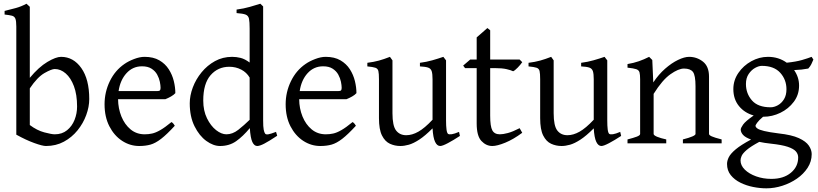

<svg xmlns="http://www.w3.org/2000/svg" viewBox="-20 -777 4435 1041"><path d="M229 14.6Q210.4 14.6 165.8 -1.5Q121.1 -17.6 68.4 -46.9V-632.8Q68.4 -663.1 63.5 -675.5Q58.6 -688 45.2 -691.7Q31.7 -695.3 4.9 -698.2V-717.8Q37.1 -725.6 66.4 -733.6Q95.7 -741.7 123.5 -756.8Q127.4 -753.4 134.5 -746.8Q141.6 -740.2 141.6 -740.2V-355Q190.4 -413.6 236.8 -441.2Q283.2 -468.8 311 -468.8Q377.9 -468.8 420.9 -408Q463.9 -347.2 463.9 -240.2Q463.9 -197.8 447.5 -153.1Q431.2 -108.4 400.4 -70.3Q369.6 -32.2 326.4 -8.8Q283.2 14.6 229 14.6ZM276.9 -48.8Q316.4 -48.8 343.5 -70.8Q370.6 -92.8 384.3 -127.2Q397.9 -161.6 397.9 -199.2Q397.9 -264.2 380.9 -309.6Q363.8 -355 336.2 -378.9Q308.6 -402.8 276.9 -402.8Q259.8 -402.8 221.2 -380.9Q182.6 -358.9 141.6 -297.9V-99.1Q180.7 -69.8 220.2 -59.3Q259.8 -48.8 276.9 -48.8Z M734.9 14.6Q685.1 14.6 642.1 -13.4Q599.1 -41.5 573 -92.3Q546.9 -143.1 546.9 -211.9Q546.9 -277.8 575.4 -336.7Q604 -395.5 654.8 -430.2Q676.3 -445.3 707 -457Q737.8 -468.8 763.7 -468.8Q811.5 -468.8 843.8 -450Q876 -431.2 895 -401.4Q914.1 -371.6 922.4 -337.4Q930.7 -303.2 930.7 -272Q921.9 -262.2 907.2 -253.9Q892.6 -245.6 877 -239.3H620.1Q620.6 -189 638.2 -145.5Q655.8 -102.1 688 -75.4Q720.2 -48.8 764.6 -48.8Q785.2 -48.8 804.4 -53Q823.7 -57.1 848.6 -71.3Q873.5 -85.4 909.7 -115.2Q916 -111.8 920.9 -105.5Q925.8 -99.1 927.7 -95.2Q884.3 -47.9 853.5 -24.2Q822.8 -0.5 795.7 7.1Q768.6 14.6 734.9 14.6ZM623 -283.2H832Q843.3 -283.2 846.9 -286.9Q850.6 -290.5 850.6 -300.8Q850.6 -314 846.7 -333.5Q842.8 -353 832.3 -372.3Q821.8 -391.6 801.8 -404.5Q781.7 -417.5 750 -417.5Q699.7 -417.5 665.8 -380.1Q631.8 -342.8 623 -283.2Z M1172.9 14.6Q1136.7 14.6 1098.6 -12.9Q1060.5 -40.5 1034.7 -92.5Q1008.8 -144.5 1008.8 -216.8Q1008.8 -258.8 1025.4 -303Q1042 -347.2 1072.8 -384.8Q1103.5 -422.4 1145.5 -445.6Q1187.5 -468.8 1238.8 -468.8Q1261.7 -468.8 1284.4 -463.1Q1307.1 -457.5 1333.5 -438V-622.1Q1333.5 -658.2 1330.1 -675Q1326.7 -691.9 1312 -697.8Q1297.4 -703.6 1262.7 -706.1V-725.1Q1302.7 -730.5 1334.5 -739.7Q1366.2 -749 1391.6 -756.8L1406.7 -742.2V-124Q1406.7 -89.8 1409.7 -74.2Q1412.6 -58.6 1418 -51.8Q1422.4 -46.9 1434.8 -48.8Q1447.3 -50.8 1476.6 -62L1482.9 -41Q1438 -11.2 1413.1 1.7Q1388.2 14.6 1374.5 14.6Q1358.4 14.6 1348.1 -7.3Q1337.9 -29.3 1334.5 -82.5Q1297.4 -37.6 1260.3 -11.5Q1223.1 14.6 1172.9 14.6ZM1207.5 -48.8Q1240.7 -48.8 1272 -73.2Q1303.2 -97.7 1333.5 -127.4V-356.4Q1317.4 -384.3 1287.8 -399.7Q1258.3 -415 1223.6 -415Q1161.6 -415 1121.8 -369.4Q1082 -323.7 1082 -231.9Q1082 -176.8 1102.3 -135.5Q1122.6 -94.2 1151.6 -71.5Q1180.7 -48.8 1207.5 -48.8Z M1716.8 14.6Q1667 14.6 1624 -13.4Q1581.1 -41.5 1554.9 -92.3Q1528.8 -143.1 1528.8 -211.9Q1528.8 -277.8 1557.4 -336.7Q1585.9 -395.5 1636.7 -430.2Q1658.2 -445.3 1689 -457Q1719.7 -468.8 1745.6 -468.8Q1793.5 -468.8 1825.7 -450Q1857.9 -431.2 1877 -401.4Q1896 -371.6 1904.3 -337.4Q1912.6 -303.2 1912.6 -272Q1903.8 -262.2 1889.2 -253.9Q1874.5 -245.6 1858.9 -239.3H1602.1Q1602.5 -189 1620.1 -145.5Q1637.7 -102.1 1669.9 -75.4Q1702.1 -48.8 1746.6 -48.8Q1767.1 -48.8 1786.4 -53Q1805.7 -57.1 1830.6 -71.3Q1855.5 -85.4 1891.6 -115.2Q1897.9 -111.8 1902.8 -105.5Q1907.7 -99.1 1909.7 -95.2Q1866.2 -47.9 1835.4 -24.2Q1804.7 -0.5 1777.6 7.1Q1750.5 14.6 1716.8 14.6ZM1605 -283.2H1814Q1825.2 -283.2 1828.9 -286.9Q1832.5 -290.5 1832.5 -300.8Q1832.5 -314 1828.6 -333.5Q1824.7 -353 1814.2 -372.3Q1803.7 -391.6 1783.7 -404.5Q1763.7 -417.5 1731.9 -417.5Q1681.6 -417.5 1647.7 -380.1Q1613.8 -342.8 1605 -283.2Z M2150.9 14.6Q2120.6 14.6 2094 2.4Q2067.4 -9.8 2051 -42.5Q2034.7 -75.2 2034.7 -136.2V-347.2Q2034.7 -378.4 2031.5 -391.8Q2028.3 -405.3 2015.1 -409.7Q2002 -414.1 1971.7 -417V-436.5Q2006.8 -440.9 2034.4 -448.5Q2062 -456.1 2094.2 -468.8L2107.9 -449.7V-163.1Q2107.9 -94.7 2127.7 -69.3Q2147.5 -43.9 2182.6 -43.9Q2214.4 -43.9 2248.3 -63Q2282.2 -82 2325.2 -127.9V-347.2Q2325.2 -376.5 2320.6 -390.9Q2315.9 -405.3 2301.5 -410.4Q2287.1 -415.5 2256.8 -417V-436.5Q2292 -440.9 2324.5 -450.2Q2356.9 -459.5 2383.8 -468.8L2398.4 -449.7V-124Q2398.4 -94.2 2400.9 -75Q2403.3 -55.7 2409.7 -50.8Q2415.5 -47.4 2429.7 -49.3Q2443.8 -51.3 2468.8 -62L2473.6 -40Q2438 -16.6 2408.4 -1Q2378.9 14.6 2366.7 14.6Q2349.6 14.6 2338.9 -8.1Q2328.1 -30.8 2325.2 -81.1Q2284.7 -40.5 2253.2 -20Q2221.7 0.5 2196.8 7.6Q2171.9 14.6 2150.9 14.6Z M2649.4 14.6Q2615.7 14.6 2590.1 -12.7Q2564.5 -40 2564.5 -107.9V-407.7H2501.5L2491.2 -421.4L2529.3 -454.1H2564.5V-574.2L2622.6 -625L2637.7 -612.8V-454.1H2797.4L2811.5 -439.9Q2802.2 -426.3 2787.1 -410.6Q2772 -395 2762.2 -390.6Q2750.5 -396.5 2726.6 -402.1Q2702.6 -407.7 2663.1 -407.7H2637.7V-149.9Q2637.7 -91.3 2649.4 -70.1Q2661.1 -48.8 2690.4 -48.8Q2707.5 -48.8 2733.4 -55.7Q2759.3 -62.5 2797.4 -82L2811.5 -57.1Q2763.7 -21.5 2719.5 -3.4Q2675.3 14.6 2649.4 14.6Z M3024.9 14.6Q2994.6 14.6 2968 2.4Q2941.4 -9.8 2925 -42.5Q2908.7 -75.2 2908.7 -136.2V-347.2Q2908.7 -378.4 2905.5 -391.8Q2902.3 -405.3 2889.2 -409.7Q2876 -414.1 2845.7 -417V-436.5Q2880.9 -440.9 2908.4 -448.5Q2936 -456.1 2968.3 -468.8L2981.9 -449.7V-163.1Q2981.9 -94.7 3001.7 -69.3Q3021.5 -43.9 3056.6 -43.9Q3088.4 -43.9 3122.3 -63Q3156.2 -82 3199.2 -127.9V-347.2Q3199.2 -376.5 3194.6 -390.9Q3189.9 -405.3 3175.5 -410.4Q3161.1 -415.5 3130.9 -417V-436.5Q3166 -440.9 3198.5 -450.2Q3231 -459.5 3257.8 -468.8L3272.5 -449.7V-124Q3272.5 -94.2 3274.9 -75Q3277.3 -55.7 3283.7 -50.8Q3289.6 -47.4 3303.7 -49.3Q3317.9 -51.3 3342.8 -62L3347.7 -40Q3312 -16.6 3282.5 -1Q3252.9 14.6 3240.7 14.6Q3223.6 14.6 3212.9 -8.1Q3202.1 -30.8 3199.2 -81.1Q3158.7 -40.5 3127.2 -20Q3095.7 0.5 3070.8 7.6Q3045.9 14.6 3024.9 14.6Z M3382.3 0V-21Q3414.6 -29.3 3432.6 -36.1Q3450.7 -43 3450.7 -50.8V-347.2Q3450.7 -372.6 3447.3 -384.8Q3443.8 -397 3429.7 -401.9Q3415.5 -406.7 3382.3 -410.2V-429.7Q3415.5 -435.1 3444.1 -445.1Q3472.7 -455.1 3499.5 -468.8L3516.6 -451.7L3522 -330.1Q3550.8 -373.5 3586.2 -404.5Q3621.6 -435.5 3656.2 -452.1Q3690.9 -468.8 3716.3 -468.8Q3758.3 -468.8 3791.3 -442.9Q3824.2 -417 3824.2 -361.8V-50.8Q3824.2 -44.4 3839.1 -37.6Q3854 -30.8 3892.6 -21V0H3682.6V-21Q3751 -38.6 3751 -50.8V-309.1Q3751 -368.7 3737.1 -387Q3723.1 -405.3 3688.5 -405.3Q3658.7 -405.3 3615 -374.5Q3571.3 -343.8 3523.9 -268.1V-50.8Q3523.9 -43.5 3542.5 -35.6Q3561 -27.8 3592.3 -21V0Z M4135.3 244.1Q4101.1 244.1 4064 236.8Q4026.9 229.5 3994.6 213.6Q3962.4 197.8 3942.1 172.6Q3921.9 147.5 3921.9 111.8Q3921.9 94.7 3931.4 75.4Q3940.9 56.2 3968.8 32.7Q3996.6 9.3 4052.2 -20.5Q4021 -31.7 4008.5 -45.9Q3996.1 -60.1 3996.1 -74.7Q3996.1 -83 4008.8 -101.3Q4021.5 -119.6 4066.4 -150.9Q4017.1 -164.6 3986.6 -201.9Q3956.1 -239.3 3956.1 -293.9Q3956.1 -341.8 3983.4 -381.6Q4010.7 -421.4 4053.7 -445.1Q4096.7 -468.8 4144 -468.8Q4201.7 -468.8 4245.6 -437Q4296.9 -442.4 4328.6 -451.7Q4360.4 -460.9 4380.4 -468.8L4390.1 -454.1Q4384.3 -440.4 4378.9 -429Q4373.5 -417.5 4362.3 -405.3Q4344.2 -401.9 4326.2 -399.9Q4308.1 -397.9 4285.6 -397Q4312.5 -358.4 4312.5 -313Q4312.5 -263.2 4283.9 -225.1Q4255.4 -187 4211.2 -165.5Q4167 -144 4119.1 -144H4117.2Q4094.2 -124.5 4085.2 -111.6Q4076.2 -98.6 4076.2 -95.7Q4076.2 -87.9 4086.2 -80.6Q4096.2 -73.2 4123.3 -66.7Q4150.4 -60.1 4201.2 -53.7Q4272.5 -45.9 4311.3 -28.1Q4350.1 -10.3 4365.5 12.7Q4380.9 35.6 4380.9 58.6Q4380.9 98.6 4358.9 132.6Q4336.9 166.5 4301 191.4Q4265.1 216.3 4221.7 230.2Q4178.2 244.1 4135.3 244.1ZM4158.2 -195.3Q4177.2 -195.3 4197.3 -206.3Q4217.3 -217.3 4230.7 -239Q4244.1 -260.7 4244.1 -293Q4244.1 -345.2 4210.2 -382.6Q4176.3 -419.9 4110.4 -419.9Q4094.2 -419.9 4074.2 -408.9Q4054.2 -397.9 4039.3 -376Q4024.4 -354 4024.4 -321.8Q4024.4 -270 4056.9 -232.7Q4089.4 -195.3 4158.2 -195.3ZM4162.1 192.9Q4228 192.9 4267.8 159.9Q4307.6 127 4307.6 76.7Q4307.6 58.6 4295.4 44.2Q4283.2 29.8 4251.2 19Q4219.2 8.3 4160.2 2Q4142.1 0 4126.2 -2.4Q4110.4 -4.9 4096.7 -7.8Q4050.3 17.1 4028.6 35.9Q4006.8 54.7 4001 68.4Q3995.1 82 3995.1 92.8Q3995.1 120.1 4018.3 142.8Q4041.5 165.5 4079.6 179.2Q4117.7 192.9 4162.1 192.9Z"/></svg>

Font: David Libre
Style: Regular
Weight: 400
Designer: Ismar David, J. Victor Gaultney, Annie Olsen and Meir Sadan
Foundry: Monotype Imaging Inc. & SIL International
Version: Version 1.100; ttfautohint (v1.8.4.7-5d5b)